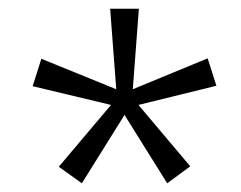

<svg xmlns="http://www.w3.org/2000/svg" viewBox="-20 -507 553 441"><path d="M364 -86 266 -243 168 -86 115 -124 235 -266 55 -309 75 -372 247 -302 233 -487H299L285 -302L457 -373L477 -310L298 -266L417 -125Z"/></svg>

Font: Genos Thin Medium
Style: Regular
Weight: 500
Version: Version 1.010